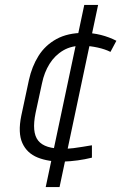

<svg xmlns="http://www.w3.org/2000/svg" viewBox="-20 -643 491 777"><path d="M165 114H221L377 -623H321ZM427 -433 451 -478Q422 -493 388.5 -501.5Q355 -510 320 -510Q254 -510 208.5 -485Q163 -460 136 -417Q109 -374 97 -319L66 -174Q52 -105 70.5 -64Q89 -23 132.5 -5.5Q176 12 236 11Q265 10 294.5 6Q324 2 352 -5V-55Q352 -55 342 -53.5Q332 -52 315 -49Q298 -46 277.5 -43.5Q257 -41 236 -41Q199 -41 173.5 -49Q148 -57 134.5 -74Q121 -91 118.5 -119Q116 -147 124 -186L150 -306Q159 -350 180.5 -384.5Q202 -419 236 -439Q270 -459 318 -458Q346 -457 375.5 -450.5Q405 -444 427 -433Z"/></svg>

Font: Advent Pro
Style: Italic
Weight: 400
Italic angle: -12°
Designer: VivaRado, Andreas Kalpakidis
Foundry: VivaRado, Andreas Kalpakidis
Version: Version 3.000